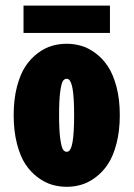

<svg xmlns="http://www.w3.org/2000/svg" viewBox="-20 -672 490 702"><path d="M66 -651.5H382V-551.5H66ZM224 11Q196.5 11 170.5 3.5Q144.5 -4 118.5 -23.2Q92.5 -42.5 73.2 -71.2Q54 -100 42 -146.5Q30 -193 30 -251Q30 -309 42 -355Q54 -401 73.2 -429.8Q92.5 -458.5 118.2 -477.8Q144 -497 170.2 -504.5Q196.5 -512 224 -512Q251 -512 277 -504.5Q303 -497 329 -477.8Q355 -458.5 374.2 -429.8Q393.5 -401 405.8 -355Q418 -309 418 -251Q418 -193 405.8 -146.5Q393.5 -100 374.2 -71.2Q355 -42.5 329 -23.2Q303 -4 277 3.5Q251 11 224 11ZM224 -117Q228.5 -117 232.2 -119.8Q236 -122.5 239.5 -131Q243 -139.5 245.5 -154Q248 -168.5 249.5 -193Q251 -217.5 251 -251Q251 -284 249.5 -308.2Q248 -332.5 245.5 -346.8Q243 -361 239.5 -369.5Q236 -378 232.2 -381Q228.5 -384 224 -384Q215 -384 209.5 -375Q204 -366 200 -335.5Q196 -305 196 -251Q196 -196.5 200.2 -165.5Q204.5 -134.5 210 -125.8Q215.5 -117 224 -117Z"/></svg>

Font: League Mono Condensed ExtraBold
Style: Regular
Weight: 800
Width: 1
Designer: Tyler Finck
Foundry: The League of Moveable Type / Tyler Finck
Version: Version 2.210